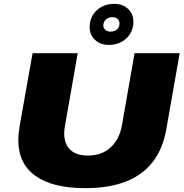

<svg xmlns="http://www.w3.org/2000/svg" viewBox="-20 -964 952 996"><path d="M422 12Q253 12 164 -51.5Q75 -115 75 -238Q75 -255 77 -273Q79 -291 82 -311L149 -688H383L317 -311Q315 -301 314 -291.5Q313 -282 313 -272Q313 -218 344 -187.5Q375 -157 436 -157Q508 -157 553.5 -199Q599 -241 612 -311L678 -688H912L843 -295Q825 -191 771.5 -123Q718 -55 631 -21.5Q544 12 422 12ZM544 -731Q501 -731 473 -757Q445 -783 445 -823Q445 -859 461.5 -886Q478 -913 507 -928.5Q536 -944 573 -944Q616 -944 644 -918Q672 -892 672 -851Q672 -817 655.5 -789.5Q639 -762 610 -746.5Q581 -731 544 -731ZM553 -800Q567 -800 577.5 -805Q588 -810 594 -820Q600 -830 600 -843Q600 -856 590 -865.5Q580 -875 563 -875Q550 -875 539 -869.5Q528 -864 522 -854Q516 -844 516 -831Q516 -818 526.5 -809Q537 -800 553 -800Z"/></svg>

Font: Archivo SemiExpanded Black
Style: Italic
Weight: 900
Width: 6
Italic angle: -10°
Designer: Hector Gatti
Foundry: Omnibus-Type
Version: Version 2.001